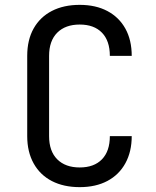

<svg xmlns="http://www.w3.org/2000/svg" viewBox="-20 -760 640 790"><path d="M308 10Q242 10 193.5 -15Q145 -40 118.5 -87.5Q92 -135 92 -200V-530Q92 -596 118.5 -643Q145 -690 193.5 -715Q242 -740 308 -740Q374 -740 422 -714.5Q470 -689 496 -642Q522 -595 522 -530H432Q432 -592 399.5 -625.5Q367 -659 308 -659Q249 -659 215.5 -625.5Q182 -592 182 -530V-200Q182 -138 215.5 -104.5Q249 -71 308 -71Q367 -71 399.5 -104.5Q432 -138 432 -200H522Q522 -136 496 -88.5Q470 -41 422 -15.5Q374 10 308 10Z"/></svg>

Font: Atlassian Mono
Style: Regular
Weight: 400
Monospace: yes
Designer: Philipp Nurullin, Konstantin Bulenkov
Foundry: Modifications by Atlassian Pty Ltd, manufactured by JetBrains
Version: Version 2.304